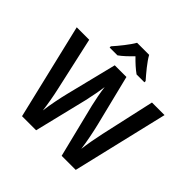

<svg xmlns="http://www.w3.org/2000/svg" viewBox="-229 -1143 1350 1350"><g transform="rotate(45 446.0 -468.5)"><path d="M506 -937H386C362 -894 309 -829 273 -789V-777H351C381 -798 412 -828 445 -862C478 -828 510 -799 541 -777H619V-789C583 -830 530 -892 506 -937ZM882 -714H757L668 -314C656 -259 642 -186 636 -132C628 -194 611 -278 597 -335L503 -714H387L293 -336C279 -280 262 -196 254 -132C248 -183 235 -258 222 -314L133 -714H9L179 0H319L416 -398C427 -446 441 -520 445 -556C450 -512 464 -441 474 -399L573 0H713Z"/></g></svg>

Font: Noto Sans Lao Looped SemiCondensed SemiBold
Style: Regular
Weight: 600
Width: 4
Designer: Mark Frömberg, Ben Mitchell
Foundry: The Fontpad Ltd
Version: Version 1.002